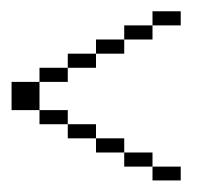

<svg xmlns="http://www.w3.org/2000/svg" viewBox="-20 -312 357 332"><path d="M243.7 0V-23.9H292.5V0ZM194.8 -23.9V-48.3H243.7V-23.9ZM146 -48.3V-72.8H194.8V-48.3ZM97.2 -72.8V-97.2H146V-72.8ZM48.3 -97.2V-121.6H97.2V-97.2ZM0 -121.6V-170.4H48.3V-121.6ZM48.3 -170.4V-194.8H97.2V-170.4ZM97.2 -194.8V-219.2H146V-194.8ZM146 -219.2V-243.7H194.8V-219.2ZM194.8 -243.7V-268.1H243.7V-243.7ZM243.7 -268.1V-292.5H292.5V-268.1Z"/></svg>

Font: FS Mondwest Regular
Style: Regular
Weight: 400
Designer: NZWStudios2024
Foundry: https://fontstruct.com
Version: Version 1.0